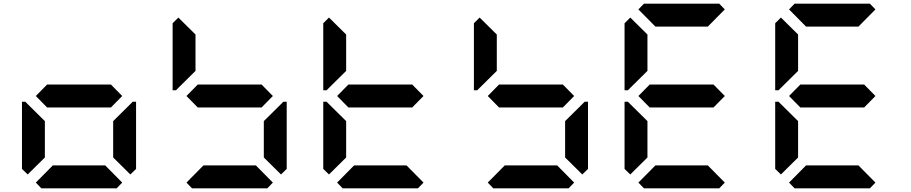

<svg xmlns="http://www.w3.org/2000/svg" viewBox="-20 -1020 4936 1040"><path d="M130 -75 99 -105V-469H117L130 -456L223 -364V-167ZM581 -562 642 -500 581 -438H235L174 -500L235 -562ZM642 -31 612 0H204L174 -31L266 -124H550ZM686 -456 699 -469H717V-105L686 -75L593 -167V-364Z M946 -544 933 -531H915V-894L946 -925L1039 -833V-636ZM1397 -562 1458 -500 1397 -438H1051L990 -500L1051 -562ZM1458 -31 1428 0H1020L990 -31L1082 -124H1366ZM1502 -456 1515 -469H1533V-105L1502 -75L1409 -167V-364Z M1762 -75 1731 -105V-469H1749L1762 -456L1855 -364V-167ZM1762 -544 1749 -531H1731V-894L1762 -925L1855 -833V-636ZM2213 -562 2274 -500 2213 -438H1867L1806 -500L1867 -562ZM2274 -31 2244 0H1836L1806 -31L1898 -124H2182Z M2578 -544 2565 -531H2547V-894L2578 -925L2671 -833V-636ZM3029 -562 3090 -500 3029 -438H2683L2622 -500L2683 -562ZM3090 -31 3060 0H2652L2622 -31L2714 -124H2998ZM3134 -456 3147 -469H3165V-105L3134 -75L3041 -167V-364Z M3394 -75 3363 -105V-469H3381L3394 -456L3487 -364V-167ZM3394 -544 3381 -531H3363V-894L3394 -925L3487 -833V-636ZM3845 -562 3906 -500 3845 -438H3499L3438 -500L3499 -562ZM3438 -969 3468 -1000H3876L3906 -969L3814 -876H3530ZM3906 -31 3876 0H3468L3438 -31L3530 -124H3814Z M4210 -75 4179 -105V-469H4197L4210 -456L4303 -364V-167ZM4210 -544 4197 -531H4179V-894L4210 -925L4303 -833V-636ZM4661 -562 4722 -500 4661 -438H4315L4254 -500L4315 -562ZM4254 -969 4284 -1000H4692L4722 -969L4630 -876H4346ZM4722 -31 4692 0H4284L4254 -31L4346 -124H4630Z"/></svg>

Font: DSEG7 Classic Mini
Style: Bold
Weight: 700
Designer: Keshikan(Twitter:@keshinomi_88pro)
Version: Version 0.46